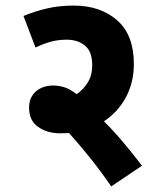

<svg xmlns="http://www.w3.org/2000/svg" viewBox="-20 -652 579 687"><path d="M488 -59 378 15Q341 -39 302 -87.5Q263 -136 227 -176Q211 -175 195 -175Q150 -175 117 -197.5Q84 -220 84 -267Q84 -303 108 -324.5Q132 -346 171 -346Q189 -346 209.5 -340Q230 -334 254 -315Q277 -330 293.5 -356Q310 -382 310 -419Q310 -467 284.5 -488.5Q259 -510 218 -510Q188 -510 161 -502.5Q134 -495 107 -482L64 -595Q106 -612 149 -622Q192 -632 244 -632Q339 -632 399 -579.5Q459 -527 459 -423Q459 -357 430.5 -304Q402 -251 352 -218Q388 -182 422.5 -141Q457 -100 488 -59Z"/></svg>

Font: Noto Sans SemiCondensed ExtraBold
Style: Regular
Weight: 800
Width: 4
Designer: Monotype Design Team
Foundry: Monotype Imaging Inc.
Version: Version 2.013; ttfautohint (v1.8.4.7-5d5b)